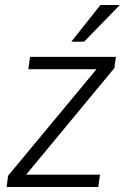

<svg xmlns="http://www.w3.org/2000/svg" viewBox="-20 -743 498 763"><path d="M6.5 0 12 -44.5 363.5 -468H92.5L99.5 -517H440.5L434.5 -472.5L84 -49H377.5L370.5 0ZM379 -723H456L314.5 -577.5H263.5Z"/></svg>

Font: Public Sans ExtraLight
Style: Italic
Weight: 200
Italic angle: -8°
Designer: The Public Sans project authors (U.S. Web Design System). Libre Franklin designed by Pablo Impallari and Rodrigo Fuenzal
Version: Version 1.007; ttfautohint (v1.8.1) -l 8 -r 50 -G 200 -x 14 